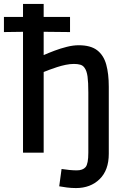

<svg xmlns="http://www.w3.org/2000/svg" viewBox="-24 -776 690 976"><path d="M362 180Q339 180 315.5 177Q292 174 277 171L289 83Q307 86 328.5 88Q350 90 366 90Q397 90 411 73.5Q425 57 425 0V-25L529 -21Q529 -18 529 -13.5Q529 -9 529 6Q529 89 482.5 134.5Q436 180 362 180ZM93 -756H198V-496Q223 -507 253.5 -518.5Q284 -530 316 -538Q348 -546 376 -546Q437 -546 470 -520.5Q503 -495 516 -448Q529 -401 529 -335V0H425V-306Q425 -358 421 -387Q417 -416 406 -431Q398 -443 384.5 -447Q371 -451 352 -451Q332 -451 310 -446.5Q288 -442 266.5 -435Q245 -428 227.5 -421.5Q210 -415 198 -410V0H93ZM-4 -613V-690H332V-613L142 -615Z"/></svg>

Font: Ruda SemiBold
Style: Regular
Weight: 600
Designer: Mariela Monsalve and Angelina Sanchez
Foundry: Mariela Monsalve and Angelina Sanchez
Version: Version 2.001